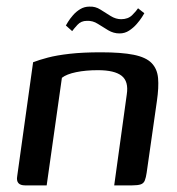

<svg xmlns="http://www.w3.org/2000/svg" viewBox="-20 -560 535 580"><path d="M56 0Q27 0 32 -28L80 -372Q98 -379 124.5 -386Q151 -393 190.5 -397.5Q230 -402 285 -402Q347 -402 384 -394.5Q421 -387 438 -369.5Q455 -352 457.5 -324Q460 -296 454 -255L423 -38Q421 -24 417.5 -15Q414 -6 405 -3Q396 0 379 0H325L363 -275Q369 -314 347.5 -331Q326 -348 276 -348Q239 -348 210 -342Q181 -336 167 -325L121 0ZM341 -459Q323 -459 307 -468.5Q291 -478 275.5 -488Q260 -498 242 -497Q225 -497 214 -485Q203 -473 198 -466L179 -483Q180 -485 185.5 -494Q191 -503 200.5 -514Q210 -525 222.5 -532.5Q235 -540 250 -540Q268 -541 283.5 -531Q299 -521 314.5 -511.5Q330 -502 346 -502Q367 -502 379.5 -514.5Q392 -527 397 -535L416 -520Q415 -518 409 -508.5Q403 -499 393 -487.5Q383 -476 370 -467.5Q357 -459 341 -459Z"/></svg>

Font: Genos Thin Medium
Style: Italic
Weight: 500
Italic angle: -8°
Version: Version 1.010